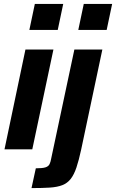

<svg xmlns="http://www.w3.org/2000/svg" viewBox="-20 -763 593 981"><path d="M130 -610 158 -743H303L275 -610ZM3 0 110 -510H253L145 0ZM380 -610 408 -743H553L525 -610ZM141 198 163 97Q197 97 212.5 92Q228 87 233.5 75Q239 63 242 45L360 -510H503L395 0Q383 56 370.5 93Q358 130 341 151.5Q324 173 298.5 183Q273 193 234.5 195.5Q196 198 141 198Z"/></svg>

Font: Saira SemiCondensed
Style: Bold Italic
Weight: 700
Width: 4
Italic angle: -12°
Designer: Hector Gatti with collaboration of the Omnibus-Type team
Foundry: Omnibus-Type
Version: Version 1.101